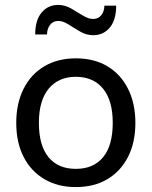

<svg xmlns="http://www.w3.org/2000/svg" viewBox="-20 -753 617 780"><path d="M288 7Q215 7 160.5 -25Q106 -57 76 -115.5Q46 -174 46 -254Q46 -333 76 -392.5Q106 -452 160.5 -484Q215 -516 288 -516Q362 -516 416 -484Q470 -452 500 -392.5Q530 -333 530 -254Q530 -174 500 -115.5Q470 -57 416 -25Q362 7 288 7ZM288 -67Q360 -67 399 -114.5Q438 -162 438 -254Q438 -345 398.5 -393Q359 -441 288 -441Q218 -441 178 -393Q138 -345 138 -254Q138 -162 177 -114.5Q216 -67 288 -67ZM123 -613Q123 -671 149 -702Q175 -733 216 -733Q244 -733 269 -718.5Q294 -704 316.5 -690Q339 -676 358 -676Q380 -676 392 -692Q404 -708 404 -730H452Q452 -672 426 -641Q400 -610 359 -610Q331 -610 306 -624.5Q281 -639 258.5 -653.5Q236 -668 217 -668Q195 -668 183 -651.5Q171 -635 171 -613Z"/></svg>

Font: Muli Medium
Style: Regular
Weight: 500
Designer: Vernon Adams
Foundry: Vernon Adams
Version: Version 2.100; ttfautohint (v1.8.1.43-b0c9)